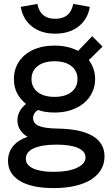

<svg xmlns="http://www.w3.org/2000/svg" viewBox="-20 -747 570 981"><path d="M51 -343Q51 -381 65.5 -412Q80 -443 107 -466Q134 -489 172.5 -501.5Q211 -514 259 -514Q294 -514 324 -507Q354 -500 379 -487L451 -562L504 -509L434 -440Q449 -420 457.5 -395.5Q466 -371 466 -343Q466 -306 451 -274.5Q436 -243 409 -220.5Q382 -198 344 -185Q306 -172 259 -172Q210 -172 174 -185Q149 -169 149 -144Q149 -116 178.5 -103.5Q208 -91 275 -90Q394 -88 454 -52Q514 -16 514 52Q514 90 496 120Q478 150 444.5 171Q411 192 362.5 203Q314 214 254 214Q142 214 81.5 177.5Q21 141 21 75Q21 31 47 -0.5Q73 -32 121 -48Q96 -62 82.5 -84Q69 -106 69 -132Q69 -180 113 -216Q84 -239 67.5 -270.5Q51 -302 51 -343ZM112 64Q112 96 149 113.5Q186 131 254 131Q329 131 373 110.5Q417 90 417 57Q417 26 378.5 9Q340 -8 269 -8Q194 -8 153 10.5Q112 29 112 64ZM141 -343Q141 -301 172.5 -276.5Q204 -252 259 -252Q313 -252 344.5 -276.5Q376 -301 376 -343Q376 -385 344.5 -409.5Q313 -434 259 -434Q204 -434 172.5 -409.5Q141 -385 141 -343ZM262 -575Q190 -575 143.5 -611.5Q97 -648 86 -712L171 -727Q185 -651 262 -651Q340 -651 354 -727L439 -712Q428 -648 381 -611.5Q334 -575 262 -575Z"/></svg>

Font: NT Somic Medium
Style: Regular
Weight: 500
Designer: Ravid Balaliev — lead type designer, mastering
Michael Voronin — secret advisor, marketing
Ivan Kovalenko — best boy
Foundry: NT Type
Version: Version 0.7